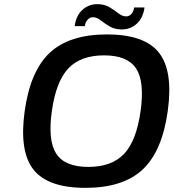

<svg xmlns="http://www.w3.org/2000/svg" viewBox="-20 -886 837 926"><path d="M220.5 -632Q315 -720 496 -720Q677 -720 746.5 -632Q816 -544 789 -350Q762 -156 667.5 -68Q573 20 392 20Q211 20 141.5 -68Q72 -156 99 -350Q126 -544 220.5 -632ZM230 -350Q210 -208 251.5 -144.5Q293 -81 406 -81Q519 -81 578.5 -144Q638 -207 658 -350Q678 -492 636.5 -555.5Q595 -619 482 -619Q369 -619 309.5 -556Q250 -493 230 -350ZM340 -760Q347 -811 377.5 -838.5Q408 -866 449 -866Q484 -866 508.5 -851Q533 -836 551.5 -821.5Q570 -807 589 -807Q603 -807 613.5 -818.5Q624 -830 627 -850H677Q670 -799 639.5 -771.5Q609 -744 568 -744Q533 -744 508 -759Q483 -774 465 -788.5Q447 -803 428 -803Q414 -803 403 -791.5Q392 -780 389 -760Z"/></svg>

Font: Fivo Sans Modern Med
Style: Italic
Weight: 450
Designer: Alexander Slobzheninov
Foundry: Alexander Slobzheninov
Version: 1.0